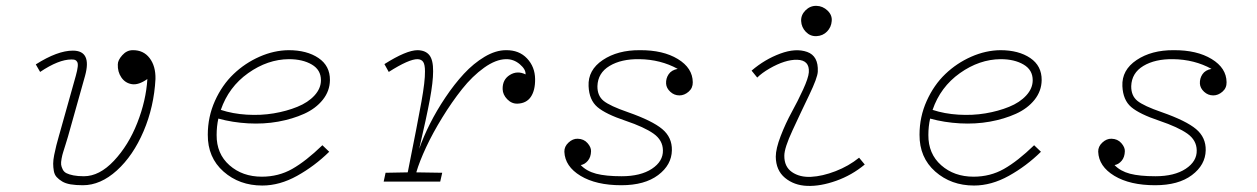

<svg xmlns="http://www.w3.org/2000/svg" viewBox="-20 -612 4237 647"><path d="M503.9 -345.7Q499 -252.4 463.9 -169.9Q428.7 -87.4 373.8 -37.6Q318.8 12.2 259.3 12.2Q235.8 12.2 218.3 9.3Q200.7 6.3 189.5 -0.5Q178.2 -7.3 170.9 -15.4Q163.6 -23.4 161.4 -35.9Q159.2 -48.3 159.2 -60.5Q159.2 -72.8 162.6 -89.8Q166 -106.9 169.9 -122.3Q173.8 -137.7 179.7 -158.2Q180.2 -159.2 180.2 -159.7L235.4 -356.4Q240.7 -375.5 241.9 -387Q243.2 -398.4 240 -403.6Q236.8 -408.7 232.7 -410.2Q228.5 -411.6 220.7 -411.6Q177.7 -411.6 115.2 -369.6L100.6 -395Q173.8 -441.4 225.6 -441.4Q290 -441.4 266.6 -356.4L209 -151.4Q206.1 -141.6 200.9 -125Q195.8 -108.4 192.9 -99.4Q189.9 -90.3 187.5 -77.4Q185.1 -64.5 186 -57.1Q187 -49.8 191.2 -41.3Q195.3 -32.7 204.1 -28.3Q212.9 -23.9 227.5 -21Q242.2 -18.1 262.7 -18.1Q314.9 -18.1 364 -70.3Q413.1 -122.6 442.6 -197.8Q472.2 -272.9 476.6 -345.7Q446.8 -324.7 424.3 -328.4Q401.9 -332 388.9 -351.1Q376 -370.1 377 -395Q377 -409.2 392.1 -426Q407.2 -442.9 427.2 -442.9Q463.4 -443.4 484.1 -416.3Q504.9 -389.2 503.9 -345.7Z M715.8 -212.4Q710 -186 710 -157.2Q709.5 -93.8 753.2 -55.2Q796.9 -16.6 862.3 -16.6Q918.5 -16.6 964.6 -42.7Q1010.7 -68.8 1066.4 -122.6L1089.4 -100.6Q1040 -52.2 981.2 -19.5Q922.4 13.2 863.8 13.2Q786.6 13.2 733.2 -33.9Q679.7 -81.1 680.2 -158.2Q680.2 -218.3 704.3 -272Q728.5 -325.7 767.1 -362.5Q805.7 -399.4 854.5 -420.9Q903.3 -442.4 952.6 -442.9Q1014.2 -442.9 1053.2 -416.5Q1092.3 -390.1 1091.8 -341.8Q1091.3 -305.2 1067.6 -275.6Q1043.9 -246.1 1004.9 -228.5Q965.8 -210.9 917.5 -202.1Q869.1 -193.4 816.4 -196.3Q763.7 -199.2 715.8 -212.4ZM953.6 -412.6Q881.8 -412.1 816.2 -365.5Q750.5 -318.8 724.1 -241.7Q764.2 -228.5 811.5 -225.6Q858.9 -222.7 902.3 -230Q945.8 -237.3 981.9 -252Q1018.1 -266.6 1039.8 -290.3Q1061.5 -314 1061.5 -341.8Q1061.5 -376.5 1030.8 -394.5Q1000 -412.6 953.6 -412.6Z M1783.2 -345.7Q1783.7 -307.6 1768.8 -285.6Q1753.9 -263.7 1723.6 -262.7Q1704.1 -262.2 1689.2 -277.6Q1674.3 -293 1673.8 -311.5Q1672.9 -343.8 1698 -359.4Q1723.1 -375 1751 -361.3Q1752.4 -377.9 1731.7 -395.5Q1710.9 -413.1 1685.1 -412.6Q1650.9 -412.1 1611.3 -383.8Q1571.8 -355.5 1537.1 -311.8Q1502.4 -268.1 1470.5 -216.1Q1438.5 -164.1 1416 -116Q1393.6 -67.9 1382.8 -31.2L1470.2 -29.8L1463.4 0H1272.9L1279.3 -29.8L1354 -31.2Q1387.7 -199.7 1400.1 -269Q1412.6 -338.4 1412.1 -371.6Q1412.1 -394 1406.2 -403.1Q1400.4 -412.1 1387.2 -412.6Q1358.4 -413.1 1290 -369.6L1275.4 -396Q1349.6 -442.9 1387.2 -442.9Q1414.1 -442.4 1427 -426Q1439.9 -409.7 1439.5 -371.6Q1439.5 -335.9 1428.5 -276.6Q1417.5 -217.3 1392.6 -110.4Q1406.7 -150.9 1429 -195.1Q1451.2 -239.3 1481 -283.7Q1510.7 -328.1 1543.2 -363.3Q1575.7 -398.4 1613 -420.7Q1650.4 -442.9 1685.1 -442.9Q1729.5 -443.4 1756.1 -415Q1782.7 -386.7 1783.2 -345.7Z M2074.7 -18.1Q2138.7 -18.1 2176.8 -43.2Q2214.8 -68.4 2213.9 -105.5Q2213.4 -139.6 2182.4 -161.6Q2151.4 -183.6 2087.9 -205.1Q2021 -227.5 1993.2 -251.2Q1965.3 -274.9 1963.4 -321.8Q1960.9 -376 2011.2 -409.7Q2061.5 -443.4 2136.2 -442.9Q2214.4 -443.4 2264.2 -413.1Q2314 -382.8 2314.5 -335Q2314.9 -315.4 2300.5 -303Q2286.1 -290.5 2269.5 -290.5Q2252 -290.5 2238.8 -302.7Q2225.6 -314.9 2224.6 -330.1Q2223.6 -347.7 2233.2 -361.8Q2242.7 -376 2263.7 -379.9Q2206.1 -411.6 2134.8 -412.6Q2073.7 -413.6 2034.2 -389.9Q1994.6 -366.2 1993.2 -321.8Q1992.7 -289.6 2013.9 -272.2Q2035.2 -254.9 2096.2 -233.9Q2178.2 -205.1 2211.7 -177Q2245.1 -148.9 2244.1 -105.5Q2243.2 -56.2 2197.8 -22Q2152.3 12.2 2073.7 12.2Q1988.8 12.2 1936.3 -19.5Q1883.8 -51.3 1881.8 -100.6Q1881.3 -118.2 1895.8 -131.6Q1910.2 -145 1926.8 -144.5Q1947.3 -144 1959.7 -129.9Q1972.2 -115.7 1971.7 -102.5Q1971.2 -82.5 1960.9 -70.3Q1950.7 -58.1 1937 -55.7Q1956.5 -35.2 1989 -26.6Q2021.5 -18.1 2074.7 -18.1Z M2731.4 -490.2Q2710.4 -489.3 2695.6 -504.6Q2680.7 -520 2679.7 -541Q2678.7 -561.5 2694.3 -577.1Q2710 -592.8 2731.4 -592.3Q2752.4 -591.8 2768.6 -576.4Q2784.7 -561 2782.7 -541Q2781.2 -520.5 2767.1 -505.9Q2752.9 -491.2 2731.4 -490.2ZM2512.7 -374Q2557.1 -412.1 2609.4 -431.4Q2661.6 -450.7 2700 -437Q2738.3 -423.3 2735.8 -370.6Q2734.9 -350.1 2706.8 -291.7Q2678.7 -233.4 2650.9 -173.3Q2623 -113.3 2623 -87.4Q2622.6 -50.3 2648.7 -32.2Q2674.8 -14.2 2713.1 -16.1Q2751.5 -18.1 2795.7 -35.2Q2839.8 -52.2 2875 -80.6L2894 -57.6Q2850.6 -21.5 2797.6 -2.7Q2744.6 16.1 2700.2 14.4Q2655.8 12.7 2625.2 -12.7Q2594.7 -38.1 2594.2 -84Q2594.2 -110.8 2610.8 -153.8Q2627.4 -196.8 2647.9 -234.1Q2668.5 -271.5 2686.3 -310.3Q2704.1 -349.1 2705.6 -368.2Q2708.5 -409.2 2666.5 -410.6Q2626 -411.6 2572.8 -380.9Q2547.4 -366.2 2531.7 -350.6Z M3114.3 -212.4Q3108.4 -186 3108.4 -157.2Q3107.9 -93.8 3151.6 -55.2Q3195.3 -16.6 3260.7 -16.6Q3316.9 -16.6 3363 -42.7Q3409.2 -68.8 3464.8 -122.6L3487.8 -100.6Q3438.5 -52.2 3379.6 -19.5Q3320.8 13.2 3262.2 13.2Q3185.1 13.2 3131.6 -33.9Q3078.1 -81.1 3078.6 -158.2Q3078.6 -218.3 3102.8 -272Q3127 -325.7 3165.5 -362.5Q3204.1 -399.4 3252.9 -420.9Q3301.8 -442.4 3351.1 -442.9Q3412.6 -442.9 3451.7 -416.5Q3490.7 -390.1 3490.2 -341.8Q3489.7 -305.2 3466.1 -275.6Q3442.4 -246.1 3403.3 -228.5Q3364.3 -210.9 3315.9 -202.1Q3267.6 -193.4 3214.8 -196.3Q3162.1 -199.2 3114.3 -212.4ZM3352.1 -412.6Q3280.3 -412.1 3214.6 -365.5Q3148.9 -318.8 3122.6 -241.7Q3162.6 -228.5 3210 -225.6Q3257.3 -222.7 3300.8 -230Q3344.2 -237.3 3380.4 -252Q3416.5 -266.6 3438.2 -290.3Q3460 -314 3460 -341.8Q3460 -376.5 3429.2 -394.5Q3398.4 -412.6 3352.1 -412.6Z M3873.5 -18.1Q3937.5 -18.1 3975.6 -43.2Q4013.7 -68.4 4012.7 -105.5Q4012.2 -139.6 3981.2 -161.6Q3950.2 -183.6 3886.7 -205.1Q3819.8 -227.5 3792 -251.2Q3764.2 -274.9 3762.2 -321.8Q3759.8 -376 3810.1 -409.7Q3860.4 -443.4 3935.1 -442.9Q4013.2 -443.4 4063 -413.1Q4112.8 -382.8 4113.3 -335Q4113.8 -315.4 4099.4 -303Q4085 -290.5 4068.4 -290.5Q4050.8 -290.5 4037.6 -302.7Q4024.4 -314.9 4023.4 -330.1Q4022.5 -347.7 4032 -361.8Q4041.5 -376 4062.5 -379.9Q4004.9 -411.6 3933.6 -412.6Q3872.6 -413.6 3833 -389.9Q3793.5 -366.2 3792 -321.8Q3791.5 -289.6 3812.7 -272.2Q3834 -254.9 3895 -233.9Q3977.1 -205.1 4010.5 -177Q4043.9 -148.9 4043 -105.5Q4042 -56.2 3996.6 -22Q3951.2 12.2 3872.6 12.2Q3787.6 12.2 3735.1 -19.5Q3682.6 -51.3 3680.7 -100.6Q3680.2 -118.2 3694.6 -131.6Q3709 -145 3725.6 -144.5Q3746.1 -144 3758.5 -129.9Q3771 -115.7 3770.5 -102.5Q3770 -82.5 3759.8 -70.3Q3749.5 -58.1 3735.8 -55.7Q3755.4 -35.2 3787.8 -26.6Q3820.3 -18.1 3873.5 -18.1Z"/></svg>

Font: Compagnon Light Italic
Style: Regular
Weight: 400
Italic angle: -12°
Designer: Valentin Papon
Foundry: Velvetyne Type Foundry
Version: Version 1.000;PS 001.000;hotconv 1.0.88;makeotf.lib2.5.64775